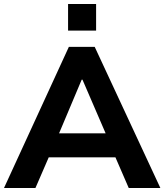

<svg xmlns="http://www.w3.org/2000/svg" viewBox="-31 -939 821 959"><path d="M-11 0 313 -705H442L770 0H612L527 -196L588 -153H169L231 -196L146 0ZM377 -541 248 -235 221 -273H536L513 -235L381 -541ZM309 -786V-919H449V-786Z"/></svg>

Font: Mulish ExtraLight ExtraBold
Style: Regular
Weight: 800
Version: Version 3.603